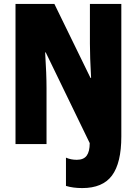

<svg xmlns="http://www.w3.org/2000/svg" viewBox="-20 -734 697 978"><path d="M316 213V69Q341 80 371 80Q406 80 421.5 59Q437 38 437 -5L213 -467H210Q217 -356 217 -285V0H59V-714H257L441 -337H444Q438 -445 438 -511V-714H598V-39Q598 96 550.5 160Q503 224 399 224Q352 224 316 213Z"/></svg>

Font: Noto Sans UI CondBlack
Style: Regular
Weight: 900
Width: 3
Designer: Monotype Design Team
Foundry: Monotype Imaging Inc.
Version: Version 1.001